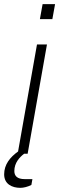

<svg xmlns="http://www.w3.org/2000/svg" viewBox="-58 -740 285 924"><path d="M134 -648H194L207 -720H147ZM40 164C55 164 76 159 93 150L98 122H61C24 122 11 106 11 83C11 43 37 16 58 0H75L168 -526H120L29 -11C-10 17 -38 52 -38 99C-38 146 0 164 40 164Z"/></svg>

Font: Archivo Thin
Style: Italic
Weight: 100
Italic angle: -10°
Designer: Hector Gatti
Foundry: Omnibus-Type
Version: Version 2.001